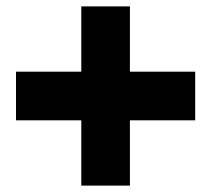

<svg xmlns="http://www.w3.org/2000/svg" viewBox="-20 -654 660 600"><path d="M234 -634H386V-74H234ZM30 -430H590V-278H30Z"/></svg>

Font: Unbounded Variable
Style: Regular
Weight: 400
Designer: Luke Prowse, Jean-Baptiste Morizot, Fátima Lázaro, Florian Runge
Foundry: NaN
Version: Version 1.600;FEAKit 1.0